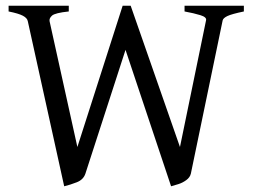

<svg xmlns="http://www.w3.org/2000/svg" viewBox="-20 -635 891 670"><path d="M831 -595Q788 -586 773.5 -579Q759 -572 757 -564L646 -29Q643 -16 630 -6.5Q617 3 602.5 7.5Q588 12 577 15L418 -461L278 -29Q271 -8 248 1Q225 10 204 15L77 -561Q75 -572 60 -580Q45 -588 10 -595V-615H220V-595Q172 -590 161.5 -580.5Q151 -571 153 -561L250 -122L408 -615H436L608 -122L699 -564Q702 -575 679.5 -582Q657 -589 624 -595V-615H831Z"/></svg>

Font: ChillKai
Style: Regular
Weight: 400
Designer: ChillType
Foundry: 寒蝉字型
Version: Version 2.000